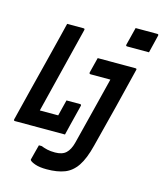

<svg xmlns="http://www.w3.org/2000/svg" viewBox="-196 -895 1057 1251"><g transform="rotate(15 332.5 -269.5)"><path d="M561 -789H707Q718 -789 715 -778L686 -659H539Q528 -659 531 -670ZM-41 0Q-52 0 -49 -11Q-23 -116 3.5 -222Q30 -328 55.5 -428Q81 -528 102 -614Q107 -636 112.5 -657Q118 -678 123 -700H233Q244 -700 241 -689Q206 -546 169 -399.5Q132 -253 97 -109H221Q227 -133 235 -165.5Q243 -198 248 -217H339Q350 -217 347 -206Q341 -181 331 -142Q321 -103 311.5 -64Q302 -25 296 0ZM627 -536Q639 -536 635 -525Q604 -398 570 -261.5Q536 -125 498 21Q475 113 441.5 162.5Q408 212 359 231Q310 250 239 250Q191 250 162 240Q133 230 125 220Q122 217 124 212Q131 184 137 161.5Q143 139 150 112H168Q189 120 210.5 125Q232 130 263 130Q312 130 337 106Q362 83 375 32Q409 -104 436.5 -212Q464 -320 489 -422H356Q345 -422 347 -433Q354 -459 360 -484.5Q366 -510 373 -536Z"/></g></svg>

Font: Recursive Mn Lnr St SmB
Style: Italic
Weight: 600
Italic angle: -15°
Monospace: yes
Version: Version 1.079;hotconv 1.0.112;makeotfexe 2.5.65598; ttfautoh